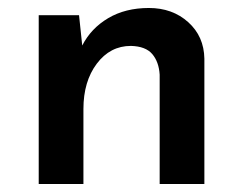

<svg xmlns="http://www.w3.org/2000/svg" viewBox="-20 -461 609 481"><path d="M178 -423 186 -347Q208 -390 251 -415.5Q294 -441 353 -441Q412 -441 451.5 -405.5Q491 -370 492 -314V0H380V-274Q378 -306 361.5 -325.5Q345 -345 308 -346Q256 -346 222.5 -301.5Q189 -257 189 -188V0H77V-423Z"/></svg>

Font: Synthetic SemiBold
Style: Regular
Weight: 600
Designer: Santiago Orozco
Foundry: Typemade
Version: Version 2.000; ttfautohint (v1.8.4.7-5d5b)